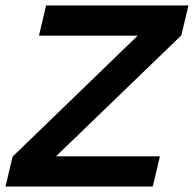

<svg xmlns="http://www.w3.org/2000/svg" viewBox="-32 -680 707 700"><path d="M-12 0 14 -109 470 -550H110L136 -660H655L629 -551L172 -110H551L525 0Z"/></svg>

Font: Elaine Sans SemiBold
Style: Italic
Weight: 600
Italic angle: -13°
Designer: Wei Huang
Foundry: Wei Huang
Version: Version 2.001;December 24, 2019;FontCreator 12.0.0.2547 64-b